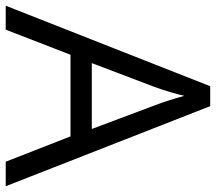

<svg xmlns="http://www.w3.org/2000/svg" viewBox="-62 -695 757 673"><g transform="rotate(90 316.5 -358.5)"><path d="M546.9 0 458 -227.1H171.9L84 0H0L282.2 -716.8H352.1L632.8 0ZM432.1 -301.8 349.1 -522.9Q333 -564.9 315.9 -626Q305.2 -579.1 285.2 -522.9L201.2 -301.8Z"/></g></svg>

Font: f01333215
Style: Regular
Weight: 400
Foundry: Ascender Corporation
Version: Version 1.10